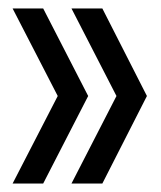

<svg xmlns="http://www.w3.org/2000/svg" viewBox="-20 -474 380 454"><path d="M149 -40 255.4 -247 149 -454H222L327.4 -247L222 -40ZM9.8 -40 116.5 -247 9.8 -454H82.1L188.5 -247L82.1 -40Z"/></svg>

Font: Anybody UltraCondensed Thin
Style: Regular
Weight: 100
Width: 1
Designer: Tyler Finck
Foundry: Etcetera Type Company
Version: Version 1.110